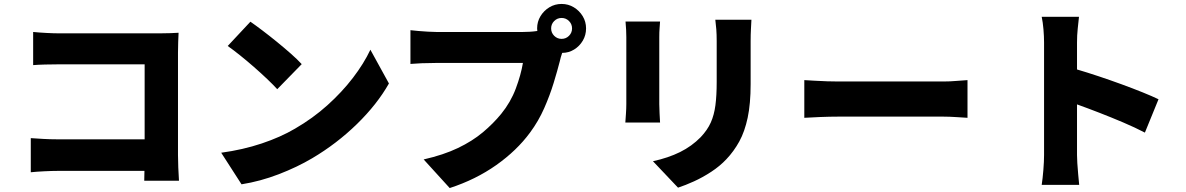

<svg xmlns="http://www.w3.org/2000/svg" viewBox="-20 -886 6010 973"><path d="M148 -724Q178 -721 215.5 -719Q253 -717 280 -717H790Q814 -717 844 -718Q874 -719 885 -720Q884 -702 883 -673Q882 -644 882 -619V-100Q882 -75 883.5 -37Q885 1 887 30H711Q711 17 711.5 4.5Q712 -8 712 -20H273Q245 -20 204 -18Q163 -16 136 -13V-186Q165 -184 199 -182Q233 -180 268 -180H713V-560H280Q246 -560 208.5 -559Q171 -558 148 -556Z M1249 -776Q1275 -758 1310 -731.5Q1345 -705 1382.5 -674.5Q1420 -644 1453.5 -614.5Q1487 -585 1509 -561L1385 -434Q1365 -456 1334 -485.5Q1303 -515 1267 -546.5Q1231 -578 1196 -606Q1161 -634 1134 -653ZM1101 -112Q1211 -127 1306.5 -159Q1402 -191 1475 -234Q1565 -286 1639 -352.5Q1713 -419 1768.5 -491.5Q1824 -564 1857 -634L1951 -463Q1891 -357 1789 -257.5Q1687 -158 1562 -84Q1486 -39 1392.5 -3Q1299 33 1204 48Z M2773 -742Q2773 -720 2788.5 -704.5Q2804 -689 2826 -689Q2848 -689 2863.5 -704.5Q2879 -720 2879 -742Q2879 -764 2863.5 -779.5Q2848 -795 2826 -795Q2804 -795 2788.5 -779.5Q2773 -764 2773 -742ZM2702 -742Q2702 -776 2719 -804Q2736 -832 2764 -849Q2792 -866 2826 -866Q2860 -866 2888 -849Q2916 -832 2933 -804Q2950 -776 2950 -742Q2950 -708 2933.5 -680Q2917 -652 2889.5 -635Q2862 -618 2829 -618Q2825 -607 2822 -596Q2819 -585 2817 -576Q2805 -529 2786 -466.5Q2767 -404 2738 -338Q2709 -272 2666 -214Q2599 -123 2495 -49.5Q2391 24 2259 67L2127 -78Q2228 -101 2301 -136Q2374 -171 2427 -215.5Q2480 -260 2520 -309Q2568 -368 2594 -437.5Q2620 -507 2630 -567H2190Q2153 -567 2116.5 -565.5Q2080 -564 2060 -562V-733Q2076 -731 2100 -729Q2124 -727 2149 -725.5Q2174 -724 2190 -724H2631Q2644 -724 2663.5 -725Q2683 -726 2703 -729Q2702 -733 2702 -742Z M3788 -786Q3787 -764 3785.5 -737.5Q3784 -711 3784 -678V-460Q3784 -360 3769 -289.5Q3754 -219 3726.5 -169Q3699 -119 3661 -79Q3628 -44 3584.5 -15.5Q3541 13 3497 33Q3453 53 3416 65L3289 -69Q3367 -86 3426.5 -115.5Q3486 -145 3531 -191Q3565 -227 3582 -265Q3599 -303 3605.5 -352.5Q3612 -402 3612 -471V-678Q3612 -711 3610 -737.5Q3608 -764 3605 -786ZM3325 -777Q3324 -758 3322.5 -741.5Q3321 -725 3321 -698V-358Q3321 -339 3322.5 -312Q3324 -285 3325 -265H3149Q3150 -280 3152 -308Q3154 -336 3154 -359V-698Q3154 -712 3153 -735Q3152 -758 3150 -777Z M4056 -480Q4076 -479 4107.5 -477Q4139 -475 4172 -474Q4205 -473 4229 -473H4760Q4794 -473 4827.5 -476Q4861 -479 4883 -480V-289Q4864 -290 4827.5 -292.5Q4791 -295 4760 -295H4229Q4186 -295 4136.5 -293Q4087 -291 4056 -289Z M5271 -100V-671Q5271 -701 5268 -737Q5265 -773 5259 -801H5448Q5445 -773 5441.5 -740Q5438 -707 5438 -671V-534Q5489 -519 5547.5 -499.5Q5606 -480 5663.5 -459Q5721 -438 5770.5 -418Q5820 -398 5851 -383L5782 -214Q5732 -240 5672 -265.5Q5612 -291 5551.5 -314.5Q5491 -338 5438 -357V-100Q5438 -87 5439.5 -59.5Q5441 -32 5444 -2Q5447 28 5449 51H5259Q5264 19 5267.5 -25Q5271 -69 5271 -100Z"/></svg>

Font: Source Han Sans CN Heavy
Style: Regular
Weight: 900
Designer: Ryoko NISHIZUKA 西塚涼子 (kana, bopomofo & ideographs); Paul D. Hunt (Latin, Greek & Cyrillic); Sandoll Communications 산돌커뮤니
Foundry: Adobe
Version: Version 2.000;hotconv 1.0.107;makeotfexe 2.5.65593